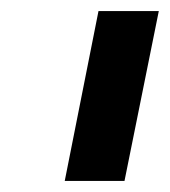

<svg xmlns="http://www.w3.org/2000/svg" viewBox="-20 -760 307 347"><path d="M97 -433 158 -740H267L205 -433Z"/></svg>

Font: IBM Plex Sans Condensed SemiBold
Style: Italic
Weight: 600
Width: 3
Italic angle: -11°
Designer: Mike Abbink, Paul van der Laan, Pieter van Rosmalen
Foundry: Bold Monday
Version: Version 1.3